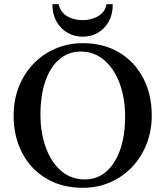

<svg xmlns="http://www.w3.org/2000/svg" viewBox="-20 -886 789 916"><path d="M375 -680Q474 -680 548 -636Q622 -592 663 -514Q704 -436 704 -335Q704 -261 679 -198Q654 -135 609.5 -88.5Q565 -42 505 -16Q445 10 375 10Q276 10 201.5 -34Q127 -78 86 -156Q45 -234 45 -335Q45 -409 70 -472Q95 -535 139.5 -581.5Q184 -628 244.5 -654Q305 -680 375 -680ZM385 -30Q444 -30 487 -67.5Q530 -105 553.5 -172.5Q577 -240 577 -330Q577 -417 551 -487.5Q525 -558 477.5 -599Q430 -640 365 -640Q306 -640 262.5 -602.5Q219 -565 196 -497.5Q173 -430 173 -340Q173 -253 198.5 -182.5Q224 -112 271.5 -71Q319 -30 385 -30ZM488 -866H518Q518 -818 499 -783.5Q480 -749 447.5 -730Q415 -711 374 -711Q334 -711 301.5 -730Q269 -749 249.5 -783.5Q230 -818 230 -866H260Q265 -840 282 -823Q299 -806 323.5 -798Q348 -790 374 -790Q400 -790 424.5 -798Q449 -806 466.5 -823Q484 -840 488 -866Z"/></svg>

Font: Brygada 1918 SemiBold
Style: Regular
Weight: 600
Designer: Mateusz Machalski | Borys Kosmynka | Przemek Hoffer
Foundry: NIEPODLEGLA 2018
Version: Version 3.006